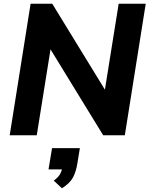

<svg xmlns="http://www.w3.org/2000/svg" viewBox="-20 -725 801 1029"><path d="M32 0 144 -705H260L564 -209L538 -218L616 -705H761L649 0H533L229 -496L255 -487L177 0ZM312 284 268 243Q293 225 302.5 207Q312 189 316 165L345 183H240L259 69H408L395 149Q388 194 371.5 225.5Q355 257 312 284Z"/></svg>

Font: Mulish ExtraLight ExtraBold
Style: Italic
Weight: 800
Italic angle: -9°
Version: Version 3.603